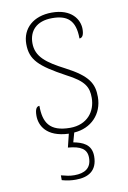

<svg xmlns="http://www.w3.org/2000/svg" viewBox="-86 -595 578 867"><g transform="rotate(-10 202.5 -161.0)"><path d="M191 220C247 220 290 197 290 130C290 74 248 60 208 52L220 9C298 4 353 -52 353 -131C353 -191 333 -230 231 -283C150 -325 104 -358 104 -421C104 -476 138 -517 211 -517C278 -517 317 -491 317 -405C331 -405 338 -419 338 -445C338 -489 304 -542 214 -542C129 -542 76 -493 76 -422C76 -349 113 -315 229 -252C311 -210 325 -180 325 -132C325 -69 284 -15 206 -15C111 -15 86 -61 86 -137C72 -137 65 -123 65 -95C65 -51 92 6 195 10L180 71C238 76 266 92 266 133C266 181 234 199 188 199C165 199 151 195 127 189V211C151 218 171 220 191 220Z"/></g></svg>

Font: Noto Serif Malayalam Thin
Style: Regular
Weight: 100
Designer: Indian type Foundry, Jelle Bosma, Monotype Design Team
Foundry: Monotype Imaging Inc.
Version: Version 2.104